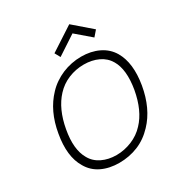

<svg xmlns="http://www.w3.org/2000/svg" viewBox="-181 -885 960 1025"><g transform="rotate(-30 299.0 -372.5)"><path d="M385.5 -708.5 267.5 -631 249 -664.5 395 -759.5 505 -664.5 476 -631ZM77 -75Q30 -153 53 -282.5Q74.5 -410 150 -488.5Q169.5 -509.5 194 -526.2Q218.5 -543 245.8 -554.5Q273 -566 302.8 -572Q332.5 -578 362.5 -578Q423 -578 470.2 -555.2Q517.5 -532.5 543.5 -488.5Q589 -410.5 567.5 -282.5Q545 -152.5 471 -75Q427.5 -28.5 373.2 -6.5Q319 15.5 257.5 15.5Q197 15.5 150 -7Q103 -29.5 77 -75ZM503 -461.5Q482 -497.5 442.8 -516Q403.5 -534.5 354 -534.5Q304.5 -534.5 259.2 -516Q214 -497.5 181 -461.5Q120.5 -396.5 100 -282.5Q79 -167.5 117.5 -102Q137.5 -66 176.8 -47Q216 -28 265.5 -28Q290 -28 314 -33Q338 -38 360.5 -47.2Q383 -56.5 403 -70.2Q423 -84 439.5 -102Q500 -165.5 521 -282.5Q540.5 -398 503 -461.5Z"/></g></svg>

Font: Russisch Sans ExtraLight
Style: Italic
Weight: 200
Width: 4
Italic angle: -10°
Designer: Michael Sharanda (font) & Cristiano Sobral (main changes)
Foundry: Michael Sharanda
Version: Version 2.00;September 8, 2020;FontCreator 13.0.0.2681 64-bi